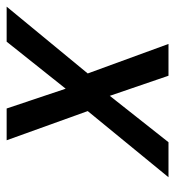

<svg xmlns="http://www.w3.org/2000/svg" viewBox="6 -546 539 592"><g transform="rotate(-90 276.0 -249.5)"><path d="M238 -499 299 -317 444 -499H552L346 -249L437 0H339L277 -181L134 0H26L230 -249L140 -499Z"/></g></svg>

Font: Panefresco 600wt
Style: Italic
Weight: 600
Foundry: Campivisivi & Chank Co
Version: Version 1.000